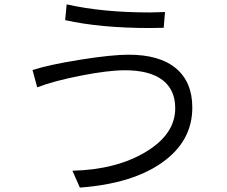

<svg xmlns="http://www.w3.org/2000/svg" viewBox="-20 -808 1040 879"><path d="M128.9 -487.3Q204.1 -511.7 347.7 -534.7Q491.2 -557.6 569.3 -557.6Q710.9 -557.6 785.6 -495.1Q860.4 -432.6 860.4 -315.4Q860.4 -162.1 723.1 -64.5Q585.9 33.2 345.7 50.8L311.5 -26.4Q511.7 -31.2 647 -112.3Q782.2 -193.4 782.2 -312.5Q782.2 -397.5 723.6 -441.9Q665 -486.3 551.8 -486.3Q475.6 -486.3 351.1 -461.9Q226.6 -437.5 150.4 -408.2ZM278.3 -715.8 285.2 -788.1Q448.2 -751 666 -751Q690.4 -751 735.4 -752.9L729.5 -680.7Q708 -679.7 665 -679.7Q440.4 -679.7 278.3 -715.8Z"/></svg>

Font: GenEi M Gothic v2 Regular
Style: Regular
Weight: 400
Version: Version 2.0